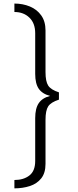

<svg xmlns="http://www.w3.org/2000/svg" viewBox="-20 -826 440 1080"><path d="M61 -758.5V-806Q108 -806 148 -789.5Q188 -773 212 -739.2Q236 -705.5 236 -654.5V-420.5Q236 -368 251.2 -344.5Q266.5 -321 311.5 -306.5V-265.5Q266.5 -251 251.2 -227.8Q236 -204.5 236 -152V95.5Q236 147 212 177.2Q188 207.5 148 220.5Q108 233.5 61 233.5V186.5Q112.5 186.5 145.2 161.2Q178 136 178 79.5V-161.5Q178 -216.5 198.2 -246Q218.5 -275.5 262 -286.5Q218.5 -297.5 198.2 -326.5Q178 -355.5 178 -410.5V-639Q178 -695.5 145.2 -727Q112.5 -758.5 61 -758.5Z"/></svg>

Font: Epilogue Light
Style: Regular
Weight: 300
Designer: Tyler Finck
Foundry: Etcetera Type Co
Version: Version 2.111; ttfautohint (v1.8.3)